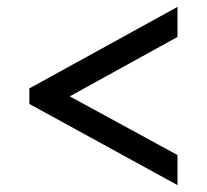

<svg xmlns="http://www.w3.org/2000/svg" viewBox="-20 -636 599 556"><path d="M494 -100 65 -335V-380L494 -616V-529L182 -357L494 -187Z"/></svg>

Font: Noto Serif Kannada Black
Style: Regular
Weight: 900
Version: Version 2.003